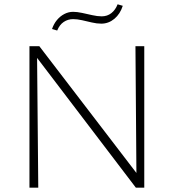

<svg xmlns="http://www.w3.org/2000/svg" viewBox="-20 -873 805 893"><path d="M117 0V-658H152L158 0ZM632 0H612L134 -628V-658H163L631 -47ZM651 -658V0H615L610 -658ZM246 -731 222 -738Q230 -762 245 -780Q260 -798 279.5 -808Q299 -818 320 -818Q338 -818 361.5 -813Q385 -808 409 -802.5Q433 -797 453 -797Q479 -797 498 -812Q517 -827 527 -853L551 -846Q539 -808 512 -785.5Q485 -763 451 -763Q430 -763 407 -768.5Q384 -774 361.5 -779Q339 -784 320 -784Q296 -784 276.5 -771Q257 -758 246 -731Z"/></svg>

Font: Ysabeau Infant ExtraLight
Style: Regular
Weight: 250
Designer: Christian Thalmann (Catharsis Fonts)
Version: Version 2.001;gftools[0.9.30]; featfreeze: ss01,ss02,lnum